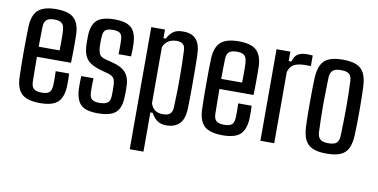

<svg xmlns="http://www.w3.org/2000/svg" viewBox="-76 -824 2438 1239"><g transform="rotate(10 1143.0 -204.0)"><path d="M204.5 7.5Q121.5 7.5 85.5 -24.8Q49.5 -57 46 -129Q44.5 -163.5 44 -207.2Q43.5 -251 43.5 -297.8Q43.5 -344.5 44 -389.2Q44.5 -434 46 -470Q50 -544.5 87 -576.2Q124 -608 203.5 -608Q284 -608 319 -575.8Q354 -543.5 357.5 -473.5Q358 -462 358.2 -430.2Q358.5 -398.5 358.2 -358.8Q358 -319 356.5 -283.5H133Q133 -243.5 133.8 -202.8Q134.5 -162 135 -119.5Q136 -87 152 -74Q168 -61 203 -61Q238 -61 252.8 -74Q267.5 -87 269 -120Q270 -135 270 -160Q270 -185 268.5 -213H356.5Q357.5 -197.5 358 -171.2Q358.5 -145 357.5 -129Q354 -56 319.2 -24.2Q284.5 7.5 204.5 7.5ZM133 -349.5H270Q270.5 -376.5 270.8 -403.5Q271 -430.5 270.5 -451.8Q270 -473 269 -481.5Q267 -514 251.5 -527Q236 -540 203.5 -540Q166 -540 151 -525.5Q136 -511 135 -481.5Q134.5 -449 133.8 -416Q133 -383 133 -349.5Z M581.5 7.5Q502.5 7.5 470.5 -24.2Q438.5 -56 435.5 -128.5Q435 -151 435.2 -170.8Q435.5 -190.5 436.5 -210.5H516.5Q515 -180 515.2 -158Q515.5 -136 516 -119.5Q516.5 -86.5 531.8 -73.5Q547 -60.5 581.5 -60.5Q619 -60.5 635.5 -73.8Q652 -87 652.5 -120Q653 -134.5 653 -143.8Q653 -153 653 -161.8Q653 -170.5 652.5 -183Q652 -215.5 643 -231.5Q634 -247.5 606.5 -256L549 -272Q508.5 -284 483.5 -301.5Q458.5 -319 447 -347Q435.5 -375 434 -419Q434 -435.5 434 -446.8Q434 -458 434 -470.5Q435.5 -543.5 469.2 -575.8Q503 -608 586 -608Q664 -608 697 -576.8Q730 -545.5 732.5 -472Q733 -461.5 732.8 -434.8Q732.5 -408 731 -391.5H649Q649.5 -406.5 649.8 -423.8Q650 -441 649.8 -456.5Q649.5 -472 649 -482.5Q648.5 -514.5 635 -527Q621.5 -539.5 586 -539.5Q551 -539.5 537 -527Q523 -514.5 522 -482Q521.5 -473.5 521 -459.8Q520.5 -446 521 -427.5Q522 -394 530 -373.8Q538 -353.5 568.5 -345L622.5 -331Q680.5 -316.5 708.5 -283.8Q736.5 -251 736.5 -186Q736.5 -169.5 736.5 -156.5Q736.5 -143.5 735.5 -126.5Q734 -55 699.8 -23.8Q665.5 7.5 581.5 7.5Z M826.5 200V-600H916.5V-543.5H931.5Q949 -576 971 -592Q993 -608 1035.5 -608Q1091 -608 1119.5 -577.2Q1148 -546.5 1150.5 -476Q1151.5 -446 1152 -399.2Q1152.5 -352.5 1152.5 -300.5Q1152.5 -248.5 1152 -201.5Q1151.5 -154.5 1150.5 -124Q1148 -54 1117.2 -23.2Q1086.5 7.5 1031 7.5Q997 7.5 974 -7.5Q951 -22.5 931.5 -57H916.5V200ZM999.5 -59.5Q1029 -59.5 1044.5 -73.2Q1060 -87 1060.5 -117.5Q1063 -176 1063.8 -223.8Q1064.5 -271.5 1064.5 -313.8Q1064.5 -356 1063.5 -397.5Q1062.5 -439 1060.5 -484.5Q1060 -514.5 1046.8 -527.8Q1033.5 -541 1004 -541Q973 -541 950.2 -527Q927.5 -513 916.5 -484.5V-116Q928.5 -84.5 948.2 -72Q968 -59.5 999.5 -59.5Z M1400.5 7.5Q1317.5 7.5 1281.5 -24.8Q1245.5 -57 1242 -129Q1240.5 -163.5 1240 -207.2Q1239.5 -251 1239.5 -297.8Q1239.5 -344.5 1240 -389.2Q1240.5 -434 1242 -470Q1246 -544.5 1283 -576.2Q1320 -608 1399.5 -608Q1480 -608 1515 -575.8Q1550 -543.5 1553.5 -473.5Q1554 -462 1554.2 -430.2Q1554.5 -398.5 1554.2 -358.8Q1554 -319 1552.5 -283.5H1329Q1329 -243.5 1329.8 -202.8Q1330.5 -162 1331 -119.5Q1332 -87 1348 -74Q1364 -61 1399 -61Q1434 -61 1448.8 -74Q1463.5 -87 1465 -120Q1466 -135 1466 -160Q1466 -185 1464.5 -213H1552.5Q1553.5 -197.5 1554 -171.2Q1554.5 -145 1553.5 -129Q1550 -56 1515.2 -24.2Q1480.5 7.5 1400.5 7.5ZM1329 -349.5H1466Q1466.5 -376.5 1466.8 -403.5Q1467 -430.5 1466.5 -451.8Q1466 -473 1465 -481.5Q1463 -514 1447.5 -527Q1432 -540 1399.5 -540Q1362 -540 1347 -525.5Q1332 -511 1331 -481.5Q1330.5 -449 1329.8 -416Q1329 -383 1329 -349.5Z M1647.5 0V-600H1738V-538.5H1756Q1765 -574 1787 -588.2Q1809 -602.5 1846 -602.5Q1855.5 -602.5 1865.5 -601.8Q1875.5 -601 1884.5 -600.5V-531.5H1847Q1800.5 -531.5 1774 -517Q1747.5 -502.5 1738 -466V0Z M2081.5 7.5Q2024.5 7.5 1990.5 -7.2Q1956.5 -22 1940.2 -54.8Q1924 -87.5 1921.5 -140.5Q1920 -169.5 1919.5 -209.8Q1919 -250 1919 -294.2Q1919 -338.5 1919.5 -381.5Q1920 -424.5 1921.5 -459.5Q1924.5 -513.5 1940.5 -546Q1956.5 -578.5 1990.8 -593.2Q2025 -608 2081.5 -608Q2139 -608 2173 -592.8Q2207 -577.5 2222.5 -545Q2238 -512.5 2240.5 -459.5Q2242 -427.5 2242.8 -387Q2243.5 -346.5 2243.5 -303.2Q2243.5 -260 2242.8 -218Q2242 -176 2240.5 -140.5Q2238 -87.5 2222.2 -54.8Q2206.5 -22 2172.5 -7.2Q2138.5 7.5 2081.5 7.5ZM2081.5 -60.5Q2120.5 -60.5 2135.8 -75.2Q2151 -90 2152 -121Q2153.5 -166.5 2154.5 -210.8Q2155.5 -255 2155.8 -299.2Q2156 -343.5 2155 -388.2Q2154 -433 2152 -479.5Q2151 -512 2135 -525.8Q2119 -539.5 2081.5 -539.5Q2043.5 -539.5 2027 -524.8Q2010.5 -510 2009.5 -478Q2008.5 -439.5 2007.5 -396Q2006.5 -352.5 2006.2 -306.8Q2006 -261 2007 -214.5Q2008 -168 2010 -122.5Q2011.5 -89.5 2027.5 -75Q2043.5 -60.5 2081.5 -60.5Z"/></g></svg>

Font: Big Shoulders Text Thin Medium
Style: Regular
Weight: 500
Version: Version 2.002